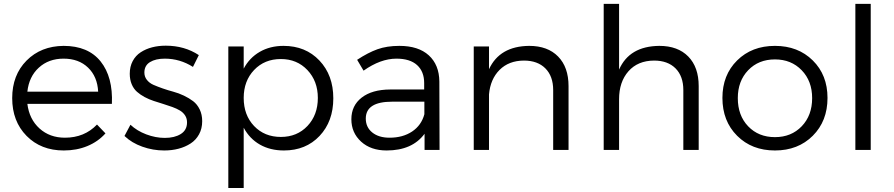

<svg xmlns="http://www.w3.org/2000/svg" viewBox="-20 -762 4546 976"><path d="M303.2 -528.8Q428.2 -528.8 491.5 -449.7Q554.7 -370.6 548.8 -233.9H119.1Q128.9 -155.8 180.9 -108.9Q232.9 -62 310.1 -62Q409.2 -62 473.1 -128.9L516.1 -84Q478.5 -42 424.1 -19.5Q369.6 2.9 304.2 2.9Q188 2.9 115 -71.3Q42 -145.5 42 -263.2Q42 -380.4 115 -454.1Q188 -527.8 303.2 -528.8ZM119.1 -295.9H479Q475.1 -372.6 427.7 -418.2Q380.4 -463.9 303.2 -463.9Q227.5 -463.9 177.5 -418.2Q127.4 -372.6 119.1 -295.9Z M960.9 -421.9Q894.5 -463.9 817.9 -463.9Q771 -463.9 742.4 -446.3Q713.9 -428.7 713.9 -393.1Q713.9 -372.1 726.6 -356Q739.3 -339.8 759.8 -330.8Q780.3 -321.8 806.9 -312.5Q833.5 -303.2 860.8 -295.9Q888.2 -288.6 914.8 -275.9Q941.4 -263.2 961.9 -247.6Q982.4 -231.9 995.1 -205.8Q1007.8 -179.7 1007.8 -146Q1007.8 -108.4 991.9 -79.3Q976.1 -50.3 949 -32.7Q921.9 -15.1 887.9 -6.1Q854 2.9 814.9 2.9Q757.3 2.9 703.4 -16.4Q649.4 -35.6 612.8 -70.8L643.1 -127.9Q676.3 -96.7 723.6 -78.9Q771 -61 817.9 -61Q867.2 -61 898.7 -80.6Q930.2 -100.1 930.7 -138.2Q931.2 -158.7 921.4 -174.3Q911.6 -189.9 895 -200Q878.4 -210 856.4 -218Q834.5 -226.1 810.3 -233.4Q786.1 -240.7 761.7 -248.8Q737.3 -256.8 715.3 -268.6Q693.4 -280.3 676.3 -295.4Q659.2 -310.5 649.4 -334Q639.6 -357.4 639.6 -387.2Q639.6 -423.3 654.5 -451.4Q669.4 -479.5 695.3 -496.3Q721.2 -513.2 753.4 -521.5Q785.6 -529.8 822.8 -529.8Q918 -529.8 990.7 -481.9Z M1421.4 -528.8Q1533.2 -528.8 1603.8 -454.3Q1674.3 -379.9 1674.3 -262.2Q1674.3 -145 1604.5 -71Q1534.7 2.9 1423.3 2.9Q1353.5 2.9 1301 -27.1Q1248.5 -57.1 1218.8 -112.8V193.8H1140.6V-525.9H1218.8V-413.1Q1248 -468.3 1300.5 -498.5Q1353 -528.8 1421.4 -528.8ZM1407.7 -65.9Q1490.2 -65.9 1543 -121.8Q1595.7 -177.7 1595.7 -264.2Q1595.7 -349.6 1542.7 -405.8Q1489.7 -461.9 1407.7 -461.9Q1324.7 -461.9 1271.7 -406.2Q1218.8 -350.6 1218.8 -264.2Q1218.8 -176.8 1271.7 -121.3Q1324.7 -65.9 1407.7 -65.9Z M2214.4 0H2138.2V-82Q2075.7 2.9 1945.3 2.9Q1864.7 2.9 1815.4 -42.2Q1766.1 -87.4 1766.1 -155.8Q1766.1 -225.1 1818.6 -265.9Q1871.1 -306.6 1963.4 -307.1H2136.2V-339.8Q2136.2 -398.4 2100.1 -431.2Q2064 -463.9 1995.1 -463.9Q1914.6 -463.9 1828.1 -402.8L1795.4 -458Q1851.1 -494.6 1898.9 -511.7Q1946.8 -528.8 2010.3 -528.8Q2106.9 -528.8 2159.7 -480.7Q2212.4 -432.6 2213.4 -348.1ZM1960.4 -62Q2027.8 -62 2075 -93.5Q2122.1 -125 2137.2 -181.2V-245.1H1973.1Q1839.4 -245.1 1839.4 -159.2Q1839.4 -115.2 1872.3 -88.6Q1905.3 -62 1960.4 -62Z M2669.9 -528.8Q2764.2 -528.8 2817.1 -474.6Q2870.1 -420.4 2870.1 -324.2V0H2792V-304.2Q2792 -374.5 2752.4 -414.3Q2712.9 -454.1 2643.1 -454.1Q2566.4 -453.6 2519.5 -406.7Q2472.7 -359.9 2465.8 -282.2V0H2388.2V-525.9H2465.8V-410.2Q2520 -527.3 2669.9 -528.8Z M3331.5 -528.8Q3425.8 -528.8 3478.8 -474.6Q3531.7 -420.4 3531.7 -324.2V0H3453.6V-304.2Q3453.6 -374.5 3414.1 -414.3Q3374.5 -454.1 3304.7 -454.1Q3222.2 -453.6 3174.6 -399.7Q3127 -345.7 3127 -257.8V0H3048.8V-742.2H3127V-408.2Q3179.2 -527.3 3331.5 -528.8Z M3919.4 -528.8Q4036.6 -528.8 4111.6 -454.8Q4186.5 -380.9 4186.5 -264.2Q4186.5 -146.5 4111.6 -71.8Q4036.6 2.9 3919.4 2.9Q3801.8 2.9 3727.1 -71.8Q3652.3 -146.5 3652.3 -264.2Q3652.3 -380.9 3727.1 -454.8Q3801.8 -528.8 3919.4 -528.8ZM3919.4 -460Q3835.9 -460 3783.2 -405Q3730.5 -350.1 3730.5 -263.2Q3730.5 -174.8 3783.2 -119.9Q3835.9 -64.9 3919.4 -64.9Q4002.4 -64.9 4055.4 -120.1Q4108.4 -175.3 4108.4 -263.2Q4108.4 -350.1 4055.2 -405Q4002 -460 3919.4 -460Z M4328.1 -742.2H4406.2V0H4328.1Z"/></svg>

Font: Montserrat-Arabic Light
Style: Regular
Weight: 300
Designer: Mohamed Gaber
Foundry: Kief Type Foundry
Version: Version 5.008;PS 005.008;hotconv 1.0.88;makeotf.lib2.5.64775